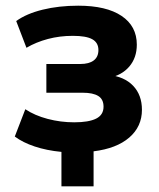

<svg xmlns="http://www.w3.org/2000/svg" viewBox="-20 -526 560 675"><path d="M196 129V8Q144 3 102 -11Q60 -25 32 -46L69 -142Q102 -120 147.5 -108Q193 -96 241 -96Q292 -96 318 -109Q344 -122 344 -151Q344 -177 325.5 -188.5Q307 -200 271 -200H143V-301H262Q293 -301 309.5 -313.5Q326 -326 326 -350Q326 -376 304.5 -388Q283 -400 236 -400Q190 -400 148.5 -389Q107 -378 73 -358L37 -452Q73 -478 130 -492Q187 -506 255 -506Q354 -506 407.5 -470Q461 -434 461 -369Q461 -323 434.5 -292Q408 -261 362 -252L360 -263Q417 -257 448 -224.5Q479 -192 479 -140Q479 -81 434.5 -42.5Q390 -4 309 6V129Z"/></svg>

Font: Nunito Sans 10pt SemiCondensed ExtraBold
Style: Regular
Weight: 800
Width: 4
Designer: Vernon Adams
Foundry: Vernon Adams
Version: Version 3.101;gftools[0.9.27]